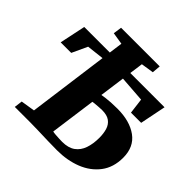

<svg xmlns="http://www.w3.org/2000/svg" viewBox="-206 -945 1126 1126"><g transform="rotate(45 357.0 -382.0)"><path d="M420.5 5Q388 5 344 3.8Q300 2.5 258.8 1.2Q217.5 0 193.5 0H65.5L72 -51L159.5 -65L245.5 -704L170.5 -716L178 -769H498.5L494 -716L415.5 -704L327 -57.5Q334 -55.5 349.5 -54.2Q365 -53 381.8 -52.2Q398.5 -51.5 407 -51.5Q457.5 -51.5 487.8 -73.5Q518 -95.5 531.2 -134Q544.5 -172.5 544.5 -222.5Q544.5 -258.5 535.8 -287.2Q527 -316 504.5 -332.5Q482 -349 441 -349Q433.5 -349 415 -347.8Q396.5 -346.5 380.8 -345Q365 -343.5 363 -342.5L367.5 -407.5Q384.5 -410.5 403.5 -413Q422.5 -415.5 445.5 -417Q468.5 -418.5 499 -418.5Q601.5 -418.5 663.8 -373.2Q726 -328 726 -239Q726 -158.5 684.5 -104Q643 -49.5 573.8 -22.2Q504.5 5 420.5 5ZM-12 -458 22 -619.5H688L655.5 -458H571L559 -554L293 -573.5L120 -554L75.5 -458Z"/></g></svg>

Font: Merriweather 20pt Black
Style: Italic
Weight: 900
Italic angle: -7.8°
Version: Version 2.101